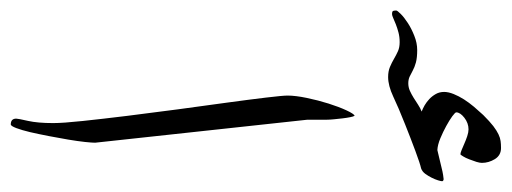

<svg xmlns="http://www.w3.org/2000/svg" viewBox="-424 -632 954 358"><g transform="rotate(90 53.0 -453.0)"><path d="M140.1 -153.3Q140.1 -147.9 138.7 -134.3Q137.2 -120.6 134.3 -103.3Q131.3 -85.9 127.7 -66.9Q124 -47.9 120.4 -32.2Q116.7 -16.6 112.8 -6.3Q108.9 3.9 106 3.9Q95.2 3.9 95.2 -6.3Q95.2 -9.8 99.4 -28.1Q103.5 -46.4 103.5 -75.2Q103.5 -93.3 99.6 -130.1Q95.7 -167 90.1 -212.6Q84.5 -258.3 77.9 -307.4Q71.3 -356.4 65.4 -398.9Q59.6 -441.4 55.9 -472.4Q52.2 -503.4 52.2 -512.2Q52.2 -526.9 56.6 -548.1Q61 -569.3 67.1 -588.6Q73.2 -607.9 79.8 -622.1Q86.4 -636.2 89.8 -637.2Q91.3 -635.3 92.5 -628.9Q93.8 -622.6 94.7 -614.7Q95.7 -606.9 96.4 -598.9Q97.2 -590.8 97.2 -585.9V-549.3ZM211.9 -800.3Q211.9 -798.3 210.2 -792.7Q208.5 -787.1 205.3 -780.8Q202.1 -774.4 198 -768.8Q193.8 -763.2 188 -761.2Q179.2 -759.3 155.5 -750.5Q131.8 -741.7 106 -731.4Q74.2 -718.8 54 -709.2Q33.7 -699.7 17.6 -699.7Q6.8 -699.7 -1.2 -703.1Q-9.3 -706.5 -16.4 -710.7Q-23.4 -714.8 -30.5 -718Q-37.6 -721.2 -47.4 -721.2Q-57.1 -721.2 -65.4 -719Q-73.7 -716.8 -80.6 -714.1Q-87.4 -711.4 -92.3 -709.2Q-97.2 -707 -99.6 -707Q-105 -707 -105.7 -709.2Q-106.4 -711.4 -106.4 -714.8Q-106.4 -716.8 -100.1 -723.1Q-93.8 -729.5 -83.3 -736.3Q-72.8 -743.2 -59.3 -748.5Q-45.9 -753.9 -32.7 -753.9Q-18.6 -753.9 -9.5 -751.5Q-0.5 -749 5.6 -745.6Q11.7 -742.2 17.1 -739.7Q22.5 -737.3 29.3 -737.3Q36.6 -737.3 43.2 -740.2Q49.8 -743.2 56.4 -747.3Q63 -751.5 69.3 -755.6Q75.7 -759.8 82 -762.2Q76.7 -764.2 70.3 -767.8Q64 -771.5 58.6 -776.6Q53.2 -781.7 49.3 -788.6Q45.4 -795.4 45.4 -804.2Q45.4 -812 49.3 -821.8Q53.2 -831.5 59.3 -841.1Q65.4 -850.6 73.2 -859.9Q81.1 -869.1 88.4 -877Q100.6 -889.2 109.1 -895.8Q117.7 -902.3 124.5 -905.5Q131.3 -908.7 137 -909.4Q142.6 -910.2 149.9 -910.2Q163.6 -910.2 170.7 -898.7Q177.7 -887.2 177.7 -874.5Q177.7 -870.6 175.8 -864.3Q173.8 -857.9 171.1 -851.1Q168.5 -844.2 165.5 -839.4Q162.6 -834.5 161.6 -834.5Q159.2 -834.5 153.8 -836.7Q148.4 -838.9 141.8 -841.8Q135.3 -844.7 127.9 -847.2Q120.6 -849.6 115.2 -849.6Q103.5 -849.6 93.5 -841.8Q83.5 -834 83.5 -826.7Q83.5 -824.7 90.8 -819.3Q98.1 -814 108.9 -808.1Q119.6 -802.2 131.8 -797.1Q144 -792 153.8 -791.5Q161.6 -793.5 170.2 -795.4Q178.7 -797.4 186.5 -799.3Q194.3 -801.3 200.2 -802.2Q206.1 -803.2 208 -803.2Q211.9 -802.7 211.9 -800.3Z"/></g></svg>

Font: Accordance
Style: Regular
Weight: 400
Version: Version 1.1 (build May 11, 2018) Miklal Software Solutions, 